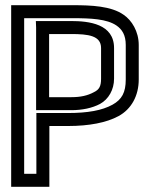

<svg xmlns="http://www.w3.org/2000/svg" viewBox="-20 -694 554 739"><path d="M514 -521C514 -573 487 -616 456 -637C408 -671 331 -674 260 -674H48H23V-649V0V25H48H145H170V0V-209H242C323 -209 390 -222 436 -247C486 -274 514 -326 514 -388V-521ZM464 -521V-388C464 -338 449 -311 413 -291C373 -269 318 -259 242 -259H145H120V-234V-25H73V-624H260C330 -624 391 -621 428 -596C450 -581 464 -559 464 -521ZM369 -509V-391C369 -362 362 -349 341 -339C317 -326 290 -320 255 -320H169V-563H253C320 -563 369 -557 369 -509ZM419 -509C419 -602 323 -613 253 -613H144H118L119 -588V-295V-270H144H255C296 -270 335 -278 365 -294C398 -312 419 -349 419 -391V-509Z"/></svg>

Font: Gamestation DisplayOutline
Style: Regular
Weight: 400
Designer: Jonas Hecksher
Foundry: Jonas Hecksher, Playtypeª, e-types AS
Version: Version 1.003